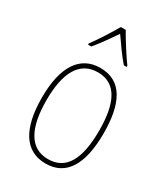

<svg xmlns="http://www.w3.org/2000/svg" viewBox="-190 -852 835 952"><g transform="rotate(30 227.5 -376.5)"><path d="M242 -763H214C190 -720 143 -647 117 -613V-606H135C165 -640 202 -695 228 -732C255 -693 291 -641 322 -606H338V-613C319 -638 267 -718 242 -763ZM404 -264C404 -428 356 -537 229 -537C111 -537 50 -440 50 -265C50 -88 110 10 229 10C347 10 404 -87 404 -264ZM76 -265C76 -423 125 -512 229 -512C339 -512 378 -413 378 -265C378 -102 332 -15 228 -15C124 -15 76 -107 76 -265Z"/></g></svg>

Font: Noto Sans Sinhala UI Condensed Thin
Style: Regular
Weight: 100
Width: 3
Designer: Jelle Bosma - Monotype Design Team
Foundry: Monotype Imaging Inc.
Version: Version 2.006